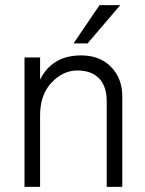

<svg xmlns="http://www.w3.org/2000/svg" viewBox="-20 -732 569 752"><path d="M323 -562H268L370 -712H451ZM459 0H398V-335Q398 -394 368 -425Q338 -456 282.5 -456Q227 -456 182 -408.5Q137 -361 137 -280V0H76V-507H137V-420Q184 -515 298 -515Q371 -515 415 -470Q459 -425 459 -354Z"/></svg>

Font: Hind Jalandhar Light
Style: Regular
Weight: 300
Designer: Namrata Goyal
Foundry: Indian Type Foundry
Version: Version 0.702;PS 1.0;hotconv 1.0.81;makeotf.lib2.5.63406